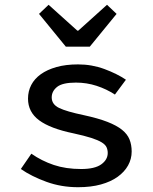

<svg xmlns="http://www.w3.org/2000/svg" viewBox="-20 -770 640 802"><path d="M306 12Q236 12 174 -10.5Q112 -33 67 -64L111 -128Q154 -98 204.5 -81Q255 -64 319 -64Q376 -64 403 -83.5Q430 -103 430 -131Q430 -144 425 -155Q420 -166 404.5 -175.5Q389 -185 361 -194Q333 -203 287 -213Q190 -233 143.5 -267.5Q97 -302 97 -358Q97 -389 110.5 -415Q124 -441 150.5 -460Q177 -479 216 -490Q255 -501 306 -501Q364 -501 416.5 -481.5Q469 -462 506 -437L460 -375Q425 -398 383.5 -411.5Q342 -425 297 -425Q241 -425 218.5 -407Q196 -389 196 -363Q196 -334 227 -319Q258 -304 330 -289Q390 -276 428.5 -261Q467 -246 489.5 -228Q512 -210 521 -187.5Q530 -165 530 -137Q530 -106 515 -79Q500 -52 471.5 -31.5Q443 -11 401.5 0.5Q360 12 306 12ZM255 -575 143 -712 183 -750 303 -642H307L427 -750L467 -712L355 -575Z"/></svg>

Font: Source Code Pro Medium
Style: Regular
Weight: 500
Monospace: yes
Designer: Paul D. Hunt, Teo Tuominen
Foundry: Adobe Systems Incorporated
Version: Version 2.030;PS 1.000;hotconv 16.6.51;makeotf.lib2.5.65220